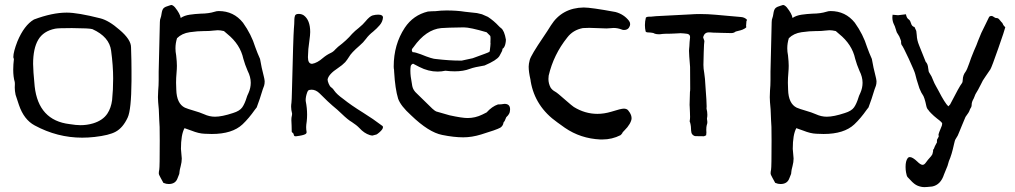

<svg xmlns="http://www.w3.org/2000/svg" viewBox="-20 -558 4160 787"><path d="M310.1 -44.9Q336.4 -44.9 361.3 -52.2Q401.9 -64.5 420.4 -92.8Q435.1 -115.2 439.5 -147.5Q443.8 -189.5 443.8 -236.3Q443.8 -288.6 435.5 -350.1Q428.2 -407.2 358.9 -438.5Q348.6 -442.4 274.4 -442.9Q217.3 -442.9 206.1 -440.4Q157.7 -430.7 136.7 -395Q115.7 -359.4 115.7 -295.9Q115.7 -270 122.1 -204.1Q137.7 -64.5 265.1 -49.3Q292 -44.9 310.1 -44.9ZM316.9 6.3Q214.8 6.3 122.1 -43.9Q78.1 -67.4 57.6 -127.9Q50.3 -148.4 43.9 -169.4Q40.5 -185.5 40.5 -199.2L41 -213.9Q41 -219.2 40.5 -221.7Q34.2 -242.7 34.2 -272.5Q34.2 -293 37.1 -316.9Q34.7 -318.8 34.7 -324.7Q34.7 -345.2 51.3 -388.2Q79.1 -454.6 119.1 -478Q194.3 -506.3 253.4 -506.3Q298.8 -506.3 391.1 -482.9Q426.3 -474.1 469.7 -436Q517.1 -396 517.1 -364.3L518.6 -310.5Q518.6 -287.1 519 -270V-225.6Q518.1 -107.9 503.4 -76.2Q483.9 -34.2 454.1 -18.1Q427.7 -3.4 367.7 3.4Q341.8 6.3 316.9 6.3Z M671.4 196.3Q661.1 196.3 650.9 191.9Q648.4 190.9 648.4 189.9L649.4 190.9Q643.1 179.2 638.7 171.4Q634.3 163.6 632.6 159.4Q630.9 155.3 630.9 151.9Q630.9 146 632.8 137.2Q634.8 128.4 634.8 18.6Q634.8 -19.5 634.3 -37.6L632.8 -64Q632.3 -86.9 630.9 -109.9Q627.4 -144 627.4 -159.7Q627.4 -172.9 628.4 -186.5Q630.4 -208 630.4 -229.5V-263.7L635.3 -467.3Q635.3 -478 638.7 -485.8Q640.6 -490.2 642.1 -501Q644.5 -519 651.1 -524.9Q657.7 -530.8 672.4 -534.7Q676.8 -535.6 681.6 -537.6Q688.5 -537.6 697.3 -527.8Q718.3 -501.5 720.7 -484.4Q735.8 -494.6 757.8 -497.8Q779.8 -501 802.2 -502Q836.4 -502.4 859.4 -509.8Q867.7 -512.7 876.5 -512.7Q938 -512.7 976.1 -464.8Q1010.3 -417 1026.4 -364.7Q1034.7 -341.3 1045.9 -316.4Q1051.8 -281.2 1061.5 -244.1Q1064 -234.9 1064.9 -225.1Q1064.9 -213.9 1062.5 -206.5Q1060.1 -199.2 1057.1 -191.9Q1044.9 -150.9 1032.2 -117.7Q1028.3 -113.3 1024.9 -108.4Q1000 -72.8 974.1 -48.3Q932.1 -8.8 848.1 -8.8Q841.3 -8.8 817.9 -9.8Q794.4 -10.7 765.1 -22.5L736.3 -32.7Q721.7 -6.3 721.7 52.2Q725.1 86.4 725.1 91.8Q725.1 106 720.7 122.8Q716.3 139.6 716.3 142.6Q715.8 149.4 714.8 154.8Q710.9 166 707.5 173.3Q699.2 196.3 671.4 196.3ZM861.3 -79.6Q889.6 -79.6 935.1 -94.7Q962.4 -103 972.9 -117.9Q983.4 -132.8 991.7 -160.2Q991.7 -162.1 999 -177.7Q1007.8 -197.8 1007.8 -218.8Q1007.8 -242.7 995.1 -267.6Q983.9 -293.5 977.5 -316.9Q964.8 -376 911.6 -418.9L897.9 -430.7Q882.8 -434.1 872.6 -434.1Q862.8 -433.6 854 -432.6Q839.8 -430.7 823.2 -430.7H817.9Q790 -430.7 757.8 -426Q725.6 -421.4 705.6 -401.4Q699.2 -380.9 699.2 -359.9Q699.2 -345.7 702.1 -331.1Q705.1 -304.2 705.1 -288.6Q705.1 -275.9 703.6 -258.8Q701.7 -238.8 701.7 -218.8Q701.7 -204.6 702.6 -190.4Q704.1 -133.3 737.8 -116.7Q750.5 -111.3 772.5 -105Q799.8 -97.2 816.4 -89.8Q838.4 -79.6 861.3 -79.6Z M1194.3 0.5H1190.4Q1185.1 0.5 1184.1 -5.9Q1183.1 -12.2 1178.2 -14.6Q1175.8 -17.1 1175.8 -18.6Q1175.8 -33.2 1175.3 -43Q1174.8 -44.4 1174.3 -65.4Q1174.3 -76.2 1175.8 -81.3Q1177.2 -86.4 1177.2 -90.8V-92.8Q1173.3 -107.4 1173.3 -120.6Q1173.3 -128.4 1174.6 -136.7Q1175.8 -145 1176.8 -190.4Q1182.1 -409.2 1184.6 -439.9Q1186.5 -461.4 1186.5 -474.1V-477.1Q1186.5 -485.4 1189 -493.2Q1191.4 -501 1204.6 -501Q1215.8 -501 1225.1 -495.1Q1251.5 -475.6 1251.5 -426.8Q1251.5 -415 1248 -390.1Q1242.7 -356.9 1242.2 -323.7Q1242.2 -296.4 1259.3 -296.4Q1280.3 -299.8 1304.2 -320.8Q1319.3 -333.5 1336.4 -341.3Q1346.7 -346.2 1355 -356Q1360.4 -361.8 1365.7 -366.2Q1401.4 -393.1 1422.9 -418.9Q1435.5 -432.1 1449.7 -442.9Q1469.2 -459 1477.5 -469.7Q1495.6 -491.7 1507.6 -494.9Q1519.5 -498 1530.3 -498Q1549.8 -498 1549.8 -485.8Q1548.3 -468.8 1536.6 -455.1Q1524.9 -441.4 1509.8 -428.7Q1491.7 -414.6 1480.5 -399.2Q1469.2 -383.8 1454.1 -371.1Q1419.4 -341.3 1410.2 -324.2Q1403.3 -313 1395 -303.2Q1383.3 -291 1365.7 -279.3Q1326.2 -253.4 1322.8 -231.9Q1322.8 -225.6 1327.4 -214.6Q1332 -203.6 1337.4 -200.2Q1345.7 -194.3 1350.1 -186.5Q1360.4 -171.4 1387.7 -151.9Q1418 -127.4 1468.3 -96.2Q1509.3 -70.8 1547.9 -41.5Q1549.8 -39.6 1549.8 -36.6Q1549.8 -28.3 1535.2 -15.6Q1527.3 -8.8 1523.4 -6.8Q1508.3 -2.4 1506.8 -2.4Q1502 -2.4 1495.6 -4.4Q1472.7 -11.7 1453.6 -32.7Q1441.4 -45.4 1422.4 -57.6Q1406.7 -66.4 1380.9 -91.3Q1362.8 -108.9 1342.3 -125.5Q1328.6 -136.7 1290.5 -174.8Q1274.9 -190.4 1256.8 -190.4Q1252.4 -190.4 1247.3 -189.2Q1242.2 -188 1238.8 -178.2Q1232.9 -161.6 1232.9 -147L1233.4 -142.1Q1238.8 -115.2 1238.8 -87.9Q1238.8 -74.7 1237.3 -61Q1234.9 -44.9 1234.9 -37.1Q1234.9 -27.3 1236.8 -16.6Q1236.8 -11.2 1231.9 -8.3Q1222.7 -2.9 1194.3 0.5Z M1872.6 -309.6 1917.5 -319.3Q1921.4 -320.3 1966.8 -337.4Q1984.4 -343.3 1987.3 -347.2Q1990.7 -373.5 1990.7 -380.4Q1990.7 -382.3 1990.2 -383.8L1990.7 -399.4Q1990.7 -409.7 1989.3 -411.1L1974.6 -425.8Q1906.7 -445.8 1881.3 -445.8Q1810.1 -444.8 1788.6 -442.9Q1726.1 -437 1675.3 -365.2Q1668 -357.9 1668 -352.5Q1668 -348.1 1671.4 -344.2Q1682.1 -344.2 1705.1 -335.4Q1752.4 -315.9 1768.6 -315.9Q1822.3 -309.6 1866.2 -309.6ZM1878.9 4.9Q1840.8 4.9 1792.5 -4.9Q1737.3 -15.6 1665 -85.4Q1622.1 -124 1611.8 -153.8Q1599.6 -194.3 1595.7 -262.2Q1595.2 -276.4 1594.2 -277.3L1593.8 -285.6Q1593.8 -375.5 1639.2 -444.3Q1673.8 -496.1 1733.9 -510.7Q1750 -512.2 1764.6 -512.2Q1787.6 -515.1 1810.1 -515.1Q1853.5 -515.1 1885.7 -509.8Q1910.2 -506.8 1935.1 -504.4L1955.6 -499.5L1980 -488.8Q2004.4 -472.7 2023.9 -451.7Q2029.3 -445.8 2033.7 -442.9Q2047.4 -432.6 2053.7 -395.5Q2053.7 -387.2 2051.3 -377Q2047.4 -361.8 2039.6 -357.9V-356.9Q2039.6 -349.6 2032.2 -337.9L2026.9 -328.1Q2016.1 -311 1966.3 -289.6Q1923.8 -282.7 1906.2 -275.9Q1879.4 -265.6 1843.8 -265.6Q1825.7 -265.6 1805.7 -268.1Q1789.6 -264.6 1773.9 -264.6Q1735.8 -264.6 1698.7 -283.7L1673.3 -296.9Q1666.5 -294.9 1663.6 -287.6Q1662.1 -278.3 1662.1 -268.1Q1662.1 -256.8 1663.6 -244.1L1669.9 -205.1Q1673.3 -188 1689 -174.3L1752 -112.8Q1764.2 -102.1 1768.1 -101.1L1822.8 -85.4Q1874 -74.2 1896.5 -74.2Q1928.2 -74.2 1957 -88.4Q1965.8 -92.3 1974.6 -97.2Q1996.6 -121.6 2021 -129.9L2033.7 -130.4Q2045.9 -132.3 2047.9 -132.3Q2070.8 -132.3 2070.8 -109.9L2070.3 -104.5Q2070.3 -91.3 2055.2 -77.6L2048.3 -61.5Q2044.9 -58.1 2043.9 -55.7Q2042 -42 2030.8 -34.7Q2015.1 -25.9 1952.1 -6.8Q1914.1 4.9 1878.9 4.9Z M2449.2 13.7H2440.4Q2359.4 9.8 2295.4 -34.2Q2279.8 -44.9 2264.2 -56.6Q2172.9 -121.1 2155.3 -224.6Q2154.8 -227.1 2154.8 -228.8Q2154.8 -230.5 2154.3 -231.9Q2147 -263.2 2147 -284.7Q2147 -295.9 2151.4 -312.5Q2156.7 -332 2207.5 -406.7Q2223.6 -430.2 2238.3 -454.1Q2283.7 -525.9 2372.6 -527.3Q2402.8 -527.3 2502.9 -508.8Q2537.6 -499.5 2558.6 -472.2Q2563 -465.8 2563 -459Q2563 -452.1 2558.1 -444.8Q2551.8 -435.1 2537.6 -435.1Q2532.2 -435.1 2526.9 -437.5Q2511.2 -443.4 2495.1 -443.4Q2488.3 -443.4 2481.4 -442.4Q2474.6 -441.4 2465.8 -441.4Q2451.7 -441.4 2431.9 -442.6Q2412.1 -443.8 2395.5 -443.8Q2378.4 -443.8 2369.1 -442.9Q2328.6 -435.1 2305.2 -404.3Q2249 -334 2229 -248Q2228 -241.2 2228 -234.4Q2228 -215.8 2236.8 -199.2Q2243.7 -188.5 2255.9 -182.1Q2263.7 -178.2 2298.3 -147.5Q2325.7 -123.5 2332 -119.6Q2377.9 -91.3 2428.7 -91.3Q2456.5 -91.3 2485.8 -100.1Q2525.4 -112.8 2537.6 -112.8Q2542.5 -112.8 2548.3 -110.6Q2554.2 -108.4 2561.5 -96.4Q2568.8 -84.5 2568.8 -73.2Q2568.8 -64 2560.8 -50Q2552.7 -36.1 2540 -23.9Q2530.8 -15.1 2530.8 -12.2Q2526.9 -6.8 2523.4 -3.9Q2488.8 13.7 2449.2 13.7Z M2830.6 0Q2826.7 0 2821.8 -3.4Q2813.5 -9.3 2813.5 -19.5L2813 -20Q2813 -41 2808.6 -56.2Q2807.1 -58.1 2807.1 -60.5V-62Q2808.6 -70.8 2808.6 -79.1Q2808.6 -83.5 2808.3 -87.6Q2808.1 -91.8 2808.1 -96.2Q2808.1 -108.4 2807.1 -120.1Q2806.6 -120.6 2806.6 -127.9Q2806.6 -142.1 2808.1 -181.6Q2809.1 -184.1 2809.1 -194.3Q2809.1 -210.4 2808.6 -283.7Q2804.2 -335.4 2804.2 -349.6Q2804.2 -355.5 2804.7 -357.9Q2805.2 -360.4 2805.7 -368.4Q2806.2 -376.5 2806.6 -385.3Q2807.1 -390.6 2807.6 -395.3Q2808.1 -399.9 2808.3 -402.1Q2808.6 -404.3 2808.6 -406.2Q2808.6 -417 2796.9 -419.4Q2783.2 -421.4 2769.5 -421.9Q2758.8 -421.9 2751.5 -420.9Q2740.2 -419.9 2729 -419.9Q2705.6 -419.9 2695.3 -418.9Q2687.5 -417.5 2681.2 -417.5Q2671.4 -417.5 2663.6 -419.9Q2659.7 -424.3 2633.8 -425.3Q2628.4 -425.8 2626.5 -428.7Q2623.5 -441.4 2623.5 -455.1Q2623.5 -470.2 2627.4 -485.8Q2631.8 -489.7 2639.6 -489.7H2648.4Q2652.8 -490.2 2668.9 -491.7L2809.6 -499Q2829.6 -500.5 2849.6 -500.5Q2880.9 -500.5 2912.6 -497.6Q2936.5 -495.1 2967.3 -492.7Q2995.1 -490.2 3017.1 -488.3Q3031.7 -487.3 3041.5 -477.5V-476.1Q3041.5 -473.6 3039.6 -471.2Q3038.1 -453.1 3038.1 -451.2Q3038.1 -449.2 3039.6 -447.3Q3037.1 -443.4 3032.2 -440.9Q3023.9 -436 3016.6 -434.1Q3006.3 -431.2 2995.6 -428.7Q2987.8 -422.4 2978 -422.4H2977.1Q2959.5 -423.3 2937 -423.3L2921.4 -423.8Q2903.3 -423.8 2890.1 -425.3H2885.3Q2867.7 -425.3 2862.3 -406.2V-405.8Q2862.3 -403.3 2864.7 -397.5Q2867.2 -391.6 2867.2 -390.1V-389.2Q2865.7 -383.3 2864.5 -342.8Q2863.3 -302.2 2863.3 -292Q2863.3 -276.9 2866.7 -258.3Q2868.7 -246.6 2869.6 -234.9Q2870.6 -219.2 2872.1 -197.8Q2876.5 -141.6 2876.5 -122.1Q2876.5 -114.7 2876 -112.8Q2879.4 -100.1 2879.4 -87.4Q2879.4 -80.1 2877.9 -72.8V-70.3Q2877.9 -66.4 2878.9 -63L2879.4 -57.6Q2879.4 -51.3 2877 -45.4Q2875 -38.1 2875 -25.4Q2875 -20.5 2875.5 -14.6L2874.5 -3.4L2865.7 0.5Q2834 0 2830.6 0Z M3179.2 196.3Q3168.9 196.3 3158.7 191.9Q3156.2 190.9 3156.2 189.9L3157.2 190.9Q3150.9 179.2 3146.5 171.4Q3142.1 163.6 3140.4 159.4Q3138.7 155.3 3138.7 151.9Q3138.7 146 3140.6 137.2Q3142.6 128.4 3142.6 18.6Q3142.6 -19.5 3142.1 -37.6L3140.6 -64Q3140.1 -86.9 3138.7 -109.9Q3135.3 -144 3135.3 -159.7Q3135.3 -172.9 3136.2 -186.5Q3138.2 -208 3138.2 -229.5V-263.7L3143.1 -467.3Q3143.1 -478 3146.5 -485.8Q3148.4 -490.2 3149.9 -501Q3152.3 -519 3158.9 -524.9Q3165.5 -530.8 3180.2 -534.7Q3184.6 -535.6 3189.5 -537.6Q3196.3 -537.6 3205.1 -527.8Q3226.1 -501.5 3228.5 -484.4Q3243.7 -494.6 3265.6 -497.8Q3287.6 -501 3310.1 -502Q3344.2 -502.4 3367.2 -509.8Q3375.5 -512.7 3384.3 -512.7Q3445.8 -512.7 3483.9 -464.8Q3518.1 -417 3534.2 -364.7Q3542.5 -341.3 3553.7 -316.4Q3559.6 -281.2 3569.3 -244.1Q3571.8 -234.9 3572.8 -225.1Q3572.8 -213.9 3570.3 -206.5Q3567.9 -199.2 3564.9 -191.9Q3552.7 -150.9 3540 -117.7Q3536.1 -113.3 3532.7 -108.4Q3507.8 -72.8 3481.9 -48.3Q3439.9 -8.8 3356 -8.8Q3349.1 -8.8 3325.7 -9.8Q3302.2 -10.7 3272.9 -22.5L3244.1 -32.7Q3229.5 -6.3 3229.5 52.2Q3232.9 86.4 3232.9 91.8Q3232.9 106 3228.5 122.8Q3224.1 139.6 3224.1 142.6Q3223.6 149.4 3222.7 154.8Q3218.8 166 3215.3 173.3Q3207 196.3 3179.2 196.3ZM3369.1 -79.6Q3397.5 -79.6 3442.9 -94.7Q3470.2 -103 3480.7 -117.9Q3491.2 -132.8 3499.5 -160.2Q3499.5 -162.1 3506.8 -177.7Q3515.6 -197.8 3515.6 -218.8Q3515.6 -242.7 3502.9 -267.6Q3491.7 -293.5 3485.4 -316.9Q3472.7 -376 3419.4 -418.9L3405.8 -430.7Q3390.6 -434.1 3380.4 -434.1Q3370.6 -433.6 3361.8 -432.6Q3347.7 -430.7 3331.1 -430.7H3325.7Q3297.9 -430.7 3265.6 -426Q3233.4 -421.4 3213.4 -401.4Q3207 -380.9 3207 -359.9Q3207 -345.7 3210 -331.1Q3212.9 -304.2 3212.9 -288.6Q3212.9 -275.9 3211.4 -258.8Q3209.5 -238.8 3209.5 -218.8Q3209.5 -204.6 3210.4 -190.4Q3211.9 -133.3 3245.6 -116.7Q3258.3 -111.3 3280.3 -105Q3307.6 -97.2 3324.2 -89.8Q3346.2 -79.6 3369.1 -79.6Z M3779.3 209 3778.3 208.5Q3773.9 209 3769 209Q3755.9 209 3741.7 203.4Q3727.5 197.8 3711.4 179.7L3700.2 168Q3696.3 163.6 3693.8 148.4Q3691.9 137.7 3691.9 126Q3691.9 102.1 3700.2 90.8Q3703.6 85.9 3709.5 85.9Q3720.7 85.9 3739.7 104Q3753.4 117.7 3761.7 117.7Q3768.6 117.7 3775.4 107.9Q3784.2 95.7 3791 88.6Q3797.9 81.5 3801.8 74.2Q3802.7 68.4 3804.7 62V53.7L3806.6 55.2Q3810.5 42.5 3820.8 24.9L3820.3 22L3820.8 17.1L3820.3 16.6Q3820.3 15.1 3824.2 8.5Q3828.1 2 3828.1 -0.5Q3828.1 -1.5 3827.6 -2Q3827.1 -2.4 3826.7 -4.4Q3826.7 -10.7 3839.8 -41Q3841.8 -45.9 3841.8 -46.9Q3841.8 -47.9 3841.3 -47.9V-49.8Q3842.3 -50.3 3842.3 -51.3Q3842.3 -56.2 3821.3 -71.8Q3807.6 -82.5 3796.6 -93.8Q3785.6 -105 3785.6 -106.9Q3779.8 -111.8 3777.3 -122.1Q3769.5 -160.6 3761.2 -170.9Q3756.3 -177.7 3752.9 -186.5Q3751 -191.9 3748.5 -196.3Q3734.4 -239.3 3731.4 -254.4Q3729 -265.1 3705.1 -316.9Q3681.2 -368.7 3675.3 -374.5Q3673.3 -380.9 3673.3 -382.3Q3673.8 -383.8 3673.8 -385.7Q3673.8 -389.6 3671.4 -395.5Q3667 -409.2 3660.2 -418.5Q3655.3 -424.8 3653.8 -431.6Q3653.3 -434.1 3652.3 -436.8Q3651.4 -439.5 3650.4 -442.4Q3648.4 -450.2 3644.5 -457.5Q3637.7 -470.7 3637.7 -487.3Q3637.7 -492.2 3638.7 -497.6Q3656.2 -495.6 3661.1 -495.6Q3668 -496.1 3693.4 -499.5Q3696.3 -482.9 3706.1 -477.5Q3711.4 -472.7 3713.9 -463.4Q3717.8 -449.2 3728.5 -447.3Q3734.4 -435.1 3735.8 -431.2L3737.8 -413.6Q3738.3 -394 3747.6 -371.6Q3772.9 -307.1 3774.4 -304.7Q3783.2 -296.4 3784.7 -277.8Q3784.7 -275.9 3785.2 -275.4Q3785.6 -264.6 3789.6 -259.3Q3799.3 -245.1 3804.7 -229.5Q3809.6 -216.8 3816.4 -205.1Q3820.3 -199.2 3826.7 -186.5Q3853 -135.3 3867.2 -122.1Q3872.6 -127.4 3874.5 -129.9Q3913.1 -205.1 3922.4 -216.3Q3926.3 -221.2 3926.3 -231Q3926.8 -250 3938 -264.2Q3943.8 -272.5 3952.6 -297.9Q3959 -317.9 3972.2 -349.6Q3984.4 -376.5 3988.8 -390.1Q4001 -422.9 4019 -457L4034.7 -489.3Q4038.6 -492.2 4043 -492.7Q4048.8 -492.7 4054 -488.3Q4059.1 -483.9 4064.9 -483.9H4066.4Q4070.8 -483.9 4074.7 -479.7Q4078.6 -475.6 4081.3 -471.9Q4084 -468.3 4085 -467.3Q4088.9 -465.3 4092.8 -455.1Q4094.7 -452.1 4096.9 -450.2Q4099.1 -448.2 4100.6 -446.3Q4098.6 -436 4072 -359.9Q4045.4 -283.7 4039.6 -273.9Q4030.3 -259.3 4019 -243.7L4012.2 -233.4Q4010.7 -232.9 4001 -212.9Q3987.8 -186.5 3980 -174.8Q3977.1 -169.9 3975.3 -164.3Q3973.6 -158.7 3971.2 -154.3Q3962.9 -140.1 3962.9 -130.1Q3962.9 -120.1 3958.5 -114.7Q3956.1 -111.3 3953.1 -102.5Q3949.7 -95.2 3945.3 -89.8Q3940.9 -84.5 3937.5 -78.6L3923.8 -45.9Q3918.5 -32.2 3913.3 -20.3Q3908.2 -8.3 3905.8 -2.4L3897.9 10.7Q3893.6 16.6 3890.6 32.2Q3880.9 77.6 3869.6 102.1Q3864.7 122.6 3856.4 140.1L3849.6 156.7Q3835.9 199.7 3800.8 206.5Q3794.4 207.5 3779.8 208.5H3779.3Z"/></svg>

Font: Kurland
Style: Regular
Weight: 400
Designer: GGBot
Version: 0.22